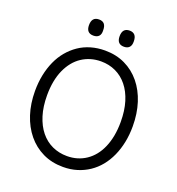

<svg xmlns="http://www.w3.org/2000/svg" viewBox="-187 -1239 1299 1409"><g transform="rotate(20 462.5 -535.0)"><path d="M464 19Q376 19 305.5 -15Q235 -49 185 -110Q135 -171 108 -254Q81 -337 81 -436Q81 -502 93 -561Q105 -620 128 -671Q151 -722 184.5 -762Q218 -802 260.5 -831Q303 -860 354.5 -875Q406 -890 464 -890Q551 -890 621 -856.5Q691 -823 741 -762Q791 -701 817.5 -618Q844 -535 844 -436Q844 -370 832 -311Q820 -252 797 -201Q774 -150 741 -109.5Q708 -69 665.5 -40.5Q623 -12 572.5 3.5Q522 19 464 19ZM464 -66Q506 -66 543 -77Q580 -88 612 -109.5Q644 -131 669.5 -162.5Q695 -194 713 -235.5Q731 -277 740.5 -327Q750 -377 750 -436Q750 -524 729 -592.5Q708 -661 669.5 -708.5Q631 -756 578.5 -780.5Q526 -805 464 -805Q422 -805 384.5 -794Q347 -783 314.5 -761.5Q282 -740 256.5 -708.5Q231 -677 212.5 -636Q194 -595 184.5 -545Q175 -495 175 -436Q175 -348 196.5 -279Q218 -210 256.5 -162.5Q295 -115 348 -90.5Q401 -66 464 -66ZM344 -963Q316 -963 302 -978.5Q288 -994 288 -1025Q288 -1057 302 -1073Q316 -1089 344 -1089Q372 -1089 385.5 -1073Q399 -1057 399 -1025Q401 -994 386.5 -978.5Q372 -963 344 -963ZM583 -963Q555 -963 541 -978.5Q527 -994 527 -1025Q527 -1057 541 -1073Q555 -1089 583 -1089Q610 -1089 624 -1073Q638 -1057 638 -1025Q639 -994 624.5 -978.5Q610 -963 583 -963Z"/></g></svg>

Font: Playwrite GB S
Style: Regular
Weight: 400
Designer: Veronika Burian, José Scaglione
Foundry: TypeTogether
Version: Version 1.000